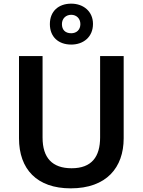

<svg xmlns="http://www.w3.org/2000/svg" viewBox="-20 -1021 781 1051"><path d="M370 -777C437 -777 489 -819 489 -890C489 -959 436 -1001 370 -1001C300 -1001 253 -959 253 -889C253 -819 300 -777 370 -777ZM370 -839C337 -839 319 -858 319 -889C319 -920 341 -940 370 -940C398 -940 420 -920 420 -889C420 -858 399 -839 370 -839ZM657 -264V-714H528V-269C528 -163 482 -100 372 -100C266 -100 213 -157 213 -268V-714H84V-264C84 -95 182 10 367 10C563 10 657 -104 657 -264Z"/></svg>

Font: Noto Sans Myanmar UI SemiBold
Style: Regular
Weight: 600
Designer: Monotype Design Team
Foundry: Monotype Imaging Inc.
Version: Version 2.103